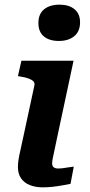

<svg xmlns="http://www.w3.org/2000/svg" viewBox="-20 -800 386 825"><path d="M57 -82Q57 -97 59.5 -113.5Q62 -130 68 -156Q74 -182 83 -225L128 -434Q130 -444 123 -451Q116 -458 102 -463Q88 -468 68 -471L57 -473L72 -539H296L227 -216Q220 -180 214.5 -156.5Q209 -133 206.5 -119Q204 -105 204 -98Q204 -87 210.5 -81.5Q217 -76 230 -76Q243 -76 255 -78Q267 -80 278 -81.5Q289 -83 297 -84L283 -10Q267 -7 248 -3.5Q229 0 207.5 2.5Q186 5 163 5Q132 5 107.5 -5Q83 -15 70 -34.5Q57 -54 57 -82ZM145 -701Q145 -740 169.5 -760Q194 -780 236 -780Q276 -780 300 -760.5Q324 -741 324 -704Q324 -665 299 -644.5Q274 -624 233 -624Q192 -624 168.5 -643.5Q145 -663 145 -701Z"/></svg>

Font: Roboto Serif 20pt SemiBold
Style: Italic
Weight: 600
Italic angle: -10°
Version: Version 1.007